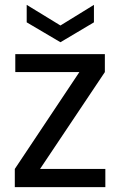

<svg xmlns="http://www.w3.org/2000/svg" viewBox="-20 -771 495 791"><path d="M145 -75H414V0H41V-75L307 -474H43V-548H412V-474ZM367 -679 229 -597 90 -679V-751L229 -666L367 -751Z"/></svg>

Font: Poppins A&M
Style: Regular-A&M
Weight: 400
Designer: Ninad Kale (Devanagari), Jonny Pinhorn (Latin)
Foundry: Indian Type Foundry
Version: 4.004